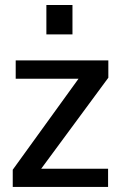

<svg xmlns="http://www.w3.org/2000/svg" viewBox="-20 -738 469 758"><path d="M30.3 0V-67.9L290 -427.2H42V-499.5H407.7V-431.2L142.6 -71.8H406.7V0ZM163.1 -602.1V-718.3H266.1V-602.1Z"/></svg>

Font: Pontano Sans SemiBold
Style: Regular
Weight: 600
Designer: Vernon Adams
Foundry: Vernon Adams
Version: Version 2.001